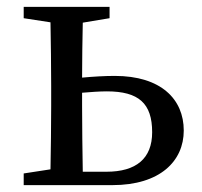

<svg xmlns="http://www.w3.org/2000/svg" viewBox="-20 -539 589 559"><path d="M221 -39C220 -95 219 -175 219 -230V-269C243 -271 269 -273 291 -273C384 -273 423 -238 423 -154C423 -77 376 -39 290 -39ZM299 -486V-519H49V-486L127 -474C128 -418 129 -342 129 -289V-230C129 -177 128 -101 127 -46L49 -34V0H307C446 0 515 -70 515 -159C515 -250 449 -318 314 -318C285 -318 251 -316 219 -313C219 -363 220 -426 221 -473Z"/></svg>

Font: Noto Serif CJK JP Medium
Style: Regular
Weight: 500
Designer: Ryoko NISHIZUKA 西塚涼子 (kana & ideographs); Frank Grießhammer (Latin, Greek & Cyrillic); Wenlong ZHANG 张文龙 (bopomofo); San
Foundry: Adobe Systems Incorporated
Version: Version 1.000;PS 1;hotconv 16.6.53;makeotf.lib2.5.65590